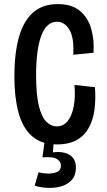

<svg xmlns="http://www.w3.org/2000/svg" viewBox="-20 -692 521 936"><path d="M258 12Q180 12 134.5 -29.5Q89 -71 69.5 -145.5Q50 -220 50 -319Q50 -429 71.5 -508Q93 -587 139.5 -629.5Q186 -672 262 -672Q330 -672 369.5 -639Q409 -606 424.5 -552Q440 -498 436 -435L337 -425Q342 -506 319 -546Q296 -586 258 -586Q207 -586 181.5 -518.5Q156 -451 156 -325Q156 -232 169 -177.5Q182 -123 205 -99.5Q228 -76 257 -76Q289 -76 310 -102Q331 -128 339.5 -174Q348 -220 343 -278L443 -267Q447 -211 441 -160.5Q435 -110 414 -71Q393 -32 355 -10Q317 12 258 12ZM149 213 168 148Q185 153 210.5 154Q236 155 256.5 147Q277 139 277 115Q277 95 257 83Q237 71 187 75L199 -15H243L238 51Q286 44 318 62.5Q350 81 350 125Q350 162 331 184Q312 206 281.5 215.5Q251 225 216 224Q181 223 149 213Z"/></svg>

Font: Bricolage Grotesque 12pt Condensed Medium
Style: Regular
Weight: 500
Width: 3
Designer: Mathieu Triay
Foundry: Atelier Triay
Version: Version 1.001; ttfautohint (v1.8.4.7-5d5b);gftools[0.9.33.de